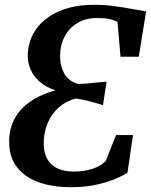

<svg xmlns="http://www.w3.org/2000/svg" viewBox="-20 -771 628 799"><path d="M275 8Q218 8 170.8 -3.5Q123.5 -15 89.2 -38.5Q55 -62 36.5 -97.5Q18 -133 18 -181Q18 -233.5 39.8 -275.2Q61.5 -317 104.8 -347.5Q148 -378 211 -395Q171 -408 145.2 -430.8Q119.5 -453.5 107.5 -481.5Q95.5 -509.5 95.5 -537.5Q95.5 -598.5 128.5 -647Q161.5 -695.5 223.8 -723.2Q286 -751 373 -751Q415.5 -751 456 -745.5Q496.5 -740 530.5 -733.5Q564.5 -727 588 -723.5L557.5 -535H481.5L469 -680Q453 -688 435 -692Q417 -696 383 -696Q338 -696 303.2 -675.8Q268.5 -655.5 249.2 -619.5Q230 -583.5 230 -535Q230 -497 247.5 -464.8Q265 -432.5 306 -421.5Q331.5 -422 360.5 -425.2Q389.5 -428.5 423.5 -431L408.5 -333.5Q376.5 -343.5 349.8 -350.2Q323 -357 296 -361Q254.5 -350.5 224.2 -323.5Q194 -296.5 178 -258Q162 -219.5 162 -174.5Q162 -143 171.2 -120.5Q180.5 -98 197.5 -84Q214.5 -70 237.5 -63.5Q260.5 -57 288 -57Q329 -57 363.5 -68Q398 -79 420 -101L463 -209H533.5L510.5 -52Q480.5 -34 444.2 -20.5Q408 -7 365.8 0.5Q323.5 8 275 8Z"/></svg>

Font: Merriweather 20pt SemiBold
Style: Italic
Weight: 600
Italic angle: -7.8°
Version: Version 2.101